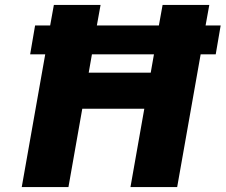

<svg xmlns="http://www.w3.org/2000/svg" viewBox="-20 -757 913 777"><path d="M68 0 163 -537H102L122 -654H183L198 -737H387L372 -654H623L638 -737H827L812 -654H873L853 -537H792L697 0H508L564 -317H313L257 0ZM339 -463H590L603 -537H352Z"/></svg>

Font: Tomorrow
Style: Bold Italic
Weight: 700
Italic angle: -10°
Designer: Tony de Marco, Monica Rizzolli
Foundry: Just in Type
Version: Version 2.002